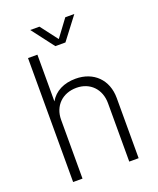

<svg xmlns="http://www.w3.org/2000/svg" viewBox="-152 -928 839 1019"><g transform="rotate(-20 267.0 -418.0)"><path d="M297 -710 393 -836H342L270 -739L196 -836H144L240 -710ZM281 -511C215 -511 163 -485 135 -436V-700H82V0H135V-332C135 -410 189 -464 269 -464C346 -464 399 -409 399 -330V0H452V-340C452 -443 383 -511 281 -511Z"/></g></svg>

Font: Arthouse Owned Light
Style: Regular
Weight: 300
Designer: Jeremy Tribby
Foundry: Tribby Type
Version: Version 1.000;PS 001.000;hotconv 1.0.88;makeotf.lib2.5.64775